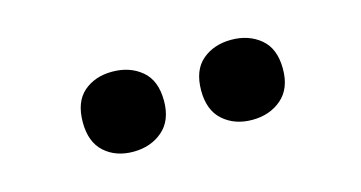

<svg xmlns="http://www.w3.org/2000/svg" viewBox="-33 -852 619 329"><g transform="rotate(-15 276.0 -687.0)"><path d="M103 -687Q103 -723 123 -740.5Q143 -758 174 -758Q205 -758 226 -740.5Q247 -723 247 -687Q247 -652 226 -634Q205 -616 174 -616Q143 -616 123 -634Q103 -652 103 -687ZM313 -687Q313 -723 333.5 -740.5Q354 -758 385 -758Q416 -758 437 -740.5Q458 -723 458 -687Q458 -652 437 -634Q416 -616 385 -616Q354 -616 333.5 -634Q313 -652 313 -687Z"/></g></svg>

Font: Noto Sans Hebrew SemiCondensed ExtraBold
Style: Regular
Weight: 800
Width: 4
Designer: Monotype Design Team
Foundry: Monotype Imaging Inc.
Version: Version 2.004; ttfautohint (v1.8.4.7-5d5b)